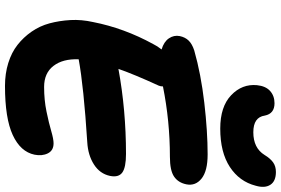

<svg xmlns="http://www.w3.org/2000/svg" viewBox="-192 -862 1088 743"><g transform="rotate(90 351.5 -490.0)"><path d="M477.1 -798.8Q392.1 -798.8 347.9 -841.1Q303.7 -883.3 309.1 -940.9Q312.5 -974.6 331.5 -991.7Q350.6 -1008.8 378.9 -1008.8Q419.4 -1008.8 426.8 -971.2Q433.1 -926.8 491.2 -926.8Q552.2 -926.8 579.1 -970.2Q592.8 -992.7 607.9 -1003.4Q623 -1014.2 645 -1014.2Q680.7 -1014.2 694.6 -992.7Q708.5 -971.2 698.2 -936Q682.1 -873 625.5 -835.9Q568.8 -798.8 477.1 -798.8ZM312 34.2Q264.2 34.2 223.4 21.5Q182.6 8.8 153.3 -14.2Q124 -37.1 102.1 -68.6Q80.1 -100.1 69.8 -138.2Q59.6 -176.3 57.1 -219Q54.7 -261.7 64.9 -307.1Q88.4 -426.8 149.9 -539.1Q157.7 -555.2 170.9 -571.8Q141.1 -580.6 127.9 -600.1Q114.7 -619.6 119.1 -642.1Q123.5 -663.1 136.5 -676.5Q149.4 -689.9 174.8 -698.2Q265.6 -724.1 377 -737.1Q488.3 -750 577.1 -750Q641.1 -750 670.4 -726.6Q699.7 -703.1 692.9 -668Q686.5 -636.2 662.8 -620.1Q639.2 -604 585.9 -604Q448.2 -604 314 -577.1Q314 -568.4 311 -561Q267.1 -465.3 246.1 -404.8Q405.8 -434.1 575.2 -434.1Q627.4 -434.1 647.2 -419.7Q667 -405.3 660.2 -372.1Q651.9 -333 616 -310.1Q580.1 -287.1 529.8 -284.2Q315.9 -270.5 209 -251Q206.5 -189.9 234.4 -153.6Q262.2 -117.2 315.9 -117.2Q366.7 -117.2 411.4 -126.5Q456.1 -135.7 486.8 -144.8Q517.6 -153.8 534.2 -153.8Q562 -153.8 573 -131.6Q584 -109.4 578.1 -80.1Q566.9 -25.9 502 4.2Q437 34.2 312 34.2Z"/></g></svg>

Font: Shantell Sans Irregular
Style: Bold Italic
Weight: 700
Italic angle: -11.31°
Designer: Stephen Nixon, Anya Danilova, Shantell Martin
Foundry: Arrow Type
Version: Version 1.006;[9816181b4]